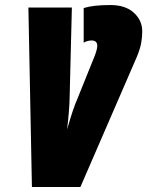

<svg xmlns="http://www.w3.org/2000/svg" viewBox="-20 -744 586 764"><path d="M93 -714H266L257 -353Q256 -306 247 -229Q271 -313 288 -351L357 -522Q367 -548 367 -562Q367 -583 344 -583Q337 -583 327.5 -580.5Q318 -578 313 -574V-712Q351 -724 419 -724Q479 -724 512.5 -693.5Q546 -663 546 -619Q546 -597 542 -574Q538 -551 525 -519L300 0H107Z"/></svg>

Font: Noto Sans UI CondBlack
Style: Italic
Weight: 900
Width: 3
Italic angle: -12°
Designer: Monotype Design Team
Foundry: Monotype Imaging Inc.
Version: Version 1.001